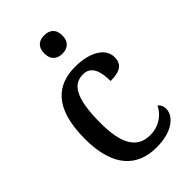

<svg xmlns="http://www.w3.org/2000/svg" viewBox="-232 -841 932 932"><g transform="rotate(-45 233.5 -375.5)"><path d="M264 -635C298 -635 326 -653 326 -698C326 -744 298 -761 264 -761C229 -761 202 -744 202 -698C202 -653 229 -635 264 -635ZM266 10C381 10 431 -45 431 -90C431 -109 424 -122 412 -131C391 -88 347 -54 285 -54C195 -54 156 -126 156 -266C156 -443 198 -494 263 -494C320 -494 335 -441 335 -376C405 -376 431 -399 431 -444C431 -509 358 -547 262 -547C141 -547 48 -480 48 -265C48 -67 138 10 266 10Z"/></g></svg>

Font: Noto Serif Armenian SemiCondensed Medium
Style: Regular
Weight: 500
Width: 4
Designer: Monotype Design Team
Foundry: Monotype Imaging Inc.
Version: Version 2.008